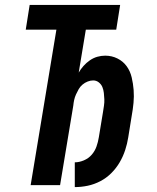

<svg xmlns="http://www.w3.org/2000/svg" viewBox="-20 -755 640 783"><path d="M285 8V-93Q303 -93 322 -101Q341 -109 354 -124Q367 -139 373.5 -157.5Q380 -176 383 -195L400 -298Q402 -311 404 -324Q406 -337 405.5 -350Q405 -363 403.5 -376Q402 -389 397.5 -400Q393 -411 383 -419Q373 -427 360 -427Q349 -427 337.5 -422.5Q326 -418 316.5 -410Q307 -402 301 -391.5Q295 -381 290 -370Q285 -359 282.5 -347.5Q280 -336 279 -325L225 0H105L210 -634H85L101 -735H470L454 -634H330L301 -459Q309 -473 320.5 -486Q332 -499 346.5 -509Q361 -519 377 -523.5Q393 -528 409 -528Q436 -528 459 -516.5Q482 -505 496.5 -485Q511 -465 517 -439.5Q523 -414 525 -388Q527 -362 524.5 -335.5Q522 -309 517 -282L503 -195Q499 -169 490.5 -143Q482 -117 468 -93Q454 -69 434 -49Q414 -29 389 -16Q364 -3 337.5 2.5Q311 8 285 8Z"/></svg>

Font: Iosevka Aile Oblique
Style: Bold
Weight: 700
Italic angle: -9°
Designer: Belleve Invis
Foundry: Belleve Invis
Version: Version 31.1.0; ttfautohint (v1.8.4)